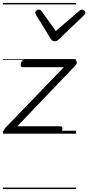

<svg xmlns="http://www.w3.org/2000/svg" viewBox="-20 -905 598 1300"><path d="M25 0Q7 0 6.5 -14Q6 -28 15 -38L412 -450H135Q125 -450 122 -456Q119 -462 121 -475Q125 -488 131 -494Q137 -500 146 -500H481Q492 -500 496.5 -493.5Q501 -487 499.5 -478Q498 -469 490 -461L97 -50H389Q399 -50 401.5 -44Q404 -38 401 -23Q399 -12 393 -6Q387 0 377 0ZM535 -840Q543 -840 550.5 -833Q558 -826 558 -818Q558 -813 555.5 -809.5Q553 -806 549 -802L379 -639Q371 -631 364.5 -628.5Q358 -626 349 -626Q342 -626 336 -629Q330 -632 325 -640L224 -804Q222 -808 220.5 -812Q219 -816 219 -819Q219 -828 227.5 -834Q236 -840 243 -840Q250 -840 253.5 -837.5Q257 -835 261 -830L358 -695L515 -830Q521 -835 525.5 -837.5Q530 -840 535 -840ZM0 365H495V375H0ZM0 -20H495V0H0ZM0 -505H495V-500H0ZM0 -885H495V-875H0Z"/></svg>

Font: Playwrite IS Guides
Style: Regular
Weight: 400
Designer: Veronika Burian, José Scaglione
Foundry: TypeTogether
Version: Version 1.003